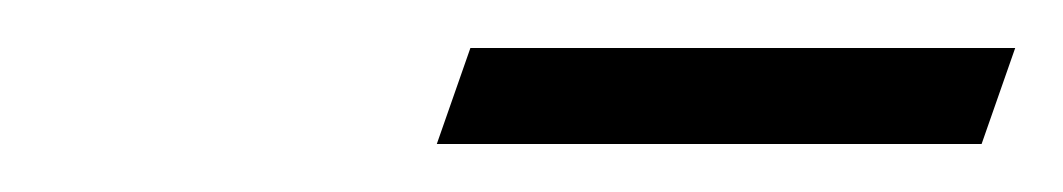

<svg xmlns="http://www.w3.org/2000/svg" viewBox="-20 -635 443 80"><path d="M162 -575 176 -615H403L389 -575Z"/></svg>

Font: Baskervville
Style: Italic
Weight: 400
Italic angle: -18°
Designer: ANRT
Foundry: ANRT
Version: Version 1.100